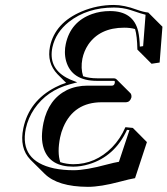

<svg xmlns="http://www.w3.org/2000/svg" viewBox="-20 -678 669 767"><path d="M435.1 -658.2Q475.6 -658.2 526.9 -639.2Q552.7 -629.9 572.3 -627.9L628.9 -571.3L617.7 -428.2L585.4 -423.3L528.8 -480Q527.8 -534.7 519.5 -562Q501 -567.4 476.1 -567.4Q378.4 -567.4 332 -499Q315.4 -473.6 309.1 -443.4Q301.8 -405.3 312 -373.5Q336.4 -365.2 367.7 -365.2H435.5Q441.9 -364.7 445.3 -361.3L501.5 -305.2Q506.3 -298.8 504.9 -288.6Q499.5 -270.5 483.9 -269.5H386.7Q275.4 -269.5 232.9 -169.9Q224.6 -150.4 220.2 -129.4Q208 -69.3 220.7 -30.3Q244.1 -22.5 272.5 -22Q361.3 -22 427.7 -89.4Q460.9 -123.5 481 -169.9L510.7 -167L566.9 -110.4L519.5 33.7Q499 37.1 458.5 47.9Q381.8 68.4 331.1 68.4Q210.4 67.9 158.2 16.1L101.6 -40Q56.6 -86.4 73.2 -166Q96.2 -274.9 200.7 -329.1Q222.2 -340.3 244.1 -347.2L209.5 -381.8Q166.5 -426.8 179.7 -492.2Q199.7 -586.9 306.6 -632.3Q368.2 -658.2 435.1 -658.2ZM435.1 -647.9Q328.6 -647.9 254.9 -590.3Q202.6 -548.3 189.5 -489.7Q172.4 -408.7 244.6 -368.2Q252.9 -363.8 260.3 -360.4L288.6 -349.1L259.3 -341.3Q167.5 -316.9 116.7 -242.7Q92.3 -206.5 83 -164.1Q57.1 -35.6 195.8 -5.4Q231.9 2 274.4 2Q322.8 2 407.7 -21Q437 -28.8 455.1 -31.7L497.1 -158.2L487.3 -159.2Q438.5 -53.2 335.4 -22Q303.2 -12.2 272.5 -12.2Q180.2 -12.2 155.3 -83Q147.5 -106 147.5 -133.3Q147.9 -159.2 153.8 -188Q173.8 -281.7 247.6 -318.4Q284.7 -335.9 330.1 -335.9H427.2Q435.5 -335.9 438 -344.7Q438.5 -346.2 438.5 -347.2Q439.9 -355 435.5 -355H367.7Q266.6 -355 244.1 -434.1Q239.3 -451.7 239.3 -470.2Q239.3 -486.8 242.7 -502Q261.7 -591.3 348.1 -622.1Q381.3 -633.8 419.4 -633.8Q513.2 -633.8 532.2 -552.2Q537.6 -527.3 538.6 -491.7L551.8 -493.7L561.5 -619.1Q550.8 -621.1 502 -637.7Q470.2 -647.9 435.1 -647.9Z"/></svg>

Font: Linux Biolinum Shadow O
Style: Italic
Weight: 400
Italic angle: -12°
Designer: Philipp H. Poll
Foundry: Philipp H. Poll
Version: Version 0.6.2